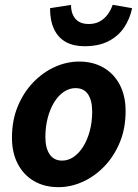

<svg xmlns="http://www.w3.org/2000/svg" viewBox="-20 -763 571 795"><path d="M222.1 12Q164.1 12 120.7 -13.3Q77.4 -38.6 53.5 -84.7Q29.5 -130.8 29.5 -192.5Q29.5 -264.4 53.4 -322.2Q77.3 -380.1 117.3 -421.7Q157.4 -463.4 206.9 -485.8Q256.4 -508.1 307.5 -508.1Q365.6 -508.1 408.9 -482.8Q452.3 -457.5 476.2 -411.4Q500.1 -365.3 500.1 -303.6Q500.1 -231.7 476.3 -173.9Q452.4 -116.1 412.3 -74.4Q372.3 -32.7 322.8 -10.4Q273.2 12 222.1 12ZM237.3 -98Q262.7 -98 285.2 -113.5Q307.7 -129 324.8 -156.5Q341.9 -184 351.8 -221Q361.7 -258 361.7 -300.9Q361.7 -346.9 344.5 -372.5Q327.3 -398.1 292.4 -398.1Q267.2 -398.1 244.6 -383Q222 -367.9 204.9 -340.4Q187.8 -313 177.9 -276Q167.9 -239 167.9 -195.2Q167.9 -150.3 185.5 -124.2Q203.1 -98 237.3 -98ZM329.9 -571.6Q284.2 -571.6 252.5 -589.2Q220.8 -606.8 204 -642Q187.2 -677.2 187.2 -729.2L274.1 -742.7Q274.1 -718.5 282.2 -700.8Q290.3 -683.1 306.4 -673.3Q322.4 -663.6 347.4 -663.6Q373.7 -663.6 393.1 -674.3Q412.6 -685.1 425.9 -703.3Q439.2 -721.5 446.6 -743.1L527 -729.2Q518 -685 494 -649.4Q470 -613.7 429.6 -592.7Q389.1 -571.6 329.9 -571.6Z"/></svg>

Font: Source Sans 3 VF
Style: Italic
Weight: 200
Italic angle: -11°
Designer: Paul D. Hunt
Foundry: Adobe Systems Incorporated
Version: Version 3.042;hotconv 1.0.118;makeotfexe 2.5.65603